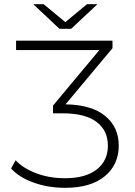

<svg xmlns="http://www.w3.org/2000/svg" viewBox="-20 -895 649 920"><path d="M321 -757H265L139 -875H189L293 -789L397 -875H447ZM294 -395Q419 -393 484 -339.5Q549 -286 549 -197Q549 -106 482 -50.5Q415 5 292 5Q210 5 140 -20.5Q70 -46 33 -88L55 -127Q90 -89 153 -65Q216 -41 292 -41Q390 -41 443.5 -83Q497 -125 497 -197Q497 -270 442.5 -311Q388 -352 280 -352H234V-389L456 -655H57V-700H519V-664Z"/></svg>

Font: mBank Light
Style: Regular
Weight: 300
Designer: Julieta Ulanovsky
Foundry: Julieta Ulanovsky
Version: Version 7.200;PS 007.200;hotconv 1.0.88;makeotf.lib2.5.64775